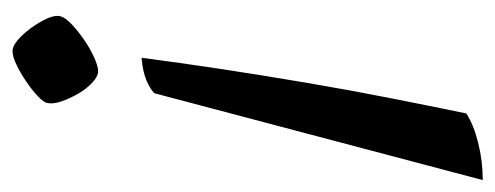

<svg xmlns="http://www.w3.org/2000/svg" viewBox="-268 -542 809 314"><g transform="rotate(90 137.0 -384.5)"><path d="M74 -211Q82 -273 92.5 -342Q103 -411 115 -481.5Q127 -552 140 -618Q153 -684 165 -742Q183 -754 213 -761.5Q243 -769 274 -769L132 -232Q125 -225 111 -219Q97 -213 74 -211ZM63 0Q55 0 45 -8.5Q35 -17 25.5 -30Q16 -43 10 -56Q4 -69 6 -78Q8 -86 19 -96.5Q30 -107 44.5 -117Q59 -127 73.5 -133.5Q88 -140 96 -140Q104 -140 114 -131Q124 -122 132 -108.5Q140 -95 145 -81Q150 -67 148 -57Q147 -51 137 -41.5Q127 -32 113 -22.5Q99 -13 85.5 -6.5Q72 0 63 0Z"/></g></svg>

Font: Texturina 12pt
Style: Italic
Weight: 400
Italic angle: -11°
Designer: Guillermo Torres Carreño
Foundry: Omnibus-Type
Version: Version 1.002